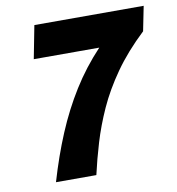

<svg xmlns="http://www.w3.org/2000/svg" viewBox="-74 -701 708 768"><g transform="rotate(-10 280.0 -317.0)"><path d="M92 0Q122 -102 159 -190Q196 -278 244 -355Q292 -432 356 -500H90L116 -634H560L540 -534Q467 -465 418.5 -396Q370 -327 339.5 -259.5Q309 -192 289.5 -127Q270 -62 256 0Z"/></g></svg>

Font: Source Sans 3 Black
Style: Italic
Weight: 900
Italic angle: -11°
Designer: Paul D. Hunt
Foundry: Adobe
Version: Version 3.052;hotconv 1.1.0;makeotfexe 2.6.0